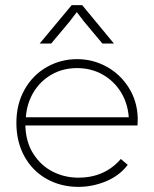

<svg xmlns="http://www.w3.org/2000/svg" viewBox="-20 -713 600 750"><path d="M286 17Q218 17 162.5 -14Q107 -45 75.5 -102Q44 -159 44 -233Q44 -307 76.5 -364Q109 -421 163.5 -451.5Q218 -482 281 -482Q343 -482 396.5 -452.5Q450 -423 483 -370.5Q516 -318 518 -253Q518 -231 517 -223H79Q81 -157 111 -111Q141 -65 187 -42Q233 -19 286 -19Q338 -19 379.5 -37.5Q421 -56 452 -92L479 -69Q446 -26 393.5 -4.5Q341 17 286 17ZM281 -447Q226 -447 182 -422Q138 -397 111.5 -353.5Q85 -310 81 -255H483Q479 -310 452 -353.5Q425 -397 380.5 -422Q336 -447 281 -447ZM301 -693 425 -543H380L308 -629L273 -675H287L252 -629L180 -543H135L260 -693Z"/></svg>

Font: Kreadon
Style: Regular
Weight: 400
Designer: kohakuno
Foundry: StudioGnu
Version: Version 1.000;Glyphs 3.1.2 (3151)